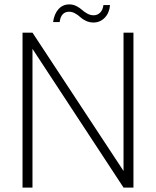

<svg xmlns="http://www.w3.org/2000/svg" viewBox="-20 -849 707 869"><path d="M539.1 -701.2H584V0H539.1L127 -627.9V0H82V-701.2H127L539.1 -75.2ZM220.2 -749Q225.6 -786.6 244.9 -807.9Q264.2 -829.1 293.9 -829.1Q311 -829.1 326.2 -821.3Q341.3 -813.5 351.1 -804.4Q360.8 -795.4 374.8 -787.6Q388.7 -779.8 403.8 -779.8Q420.9 -779.8 433.1 -791.7Q445.3 -803.7 448.2 -826.2H478Q475.1 -790.5 454.1 -768.8Q433.1 -747.1 402.8 -747.1Q384.8 -747.1 368.9 -754.6Q353 -762.2 343.3 -771.5Q333.5 -780.8 320.1 -788.3Q306.6 -795.9 293 -795.9Q255.9 -795.9 250 -749Z"/></svg>

Font: SVN-Poppins ExtraLight
Style: Regular
Weight: 200
Designer: Ninad Kale (Devanagari), Jonny Pinhorn (Latin)
Foundry: Indian Type Foundry
Version: Version 3.002 2017